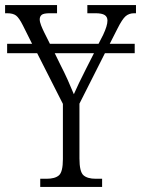

<svg xmlns="http://www.w3.org/2000/svg" viewBox="-26 -734 554 754"><path d="M132 0V-32H157Q190 -32 205.5 -45.5Q221 -59 221 -109V-326L120 -525H2V-562H100L64 -634Q49 -664 37 -673Q25 -682 2 -682H-6V-714H198V-682H170Q145 -682 137.5 -675.5Q130 -669 130 -658Q130 -648 135.5 -634Q141 -620 148 -606L170 -562H361L379 -597Q396 -633 396 -653Q396 -668 385 -675Q374 -682 349 -682H317V-714H508V-682H501Q481 -682 467.5 -670.5Q454 -659 435 -621L405 -562H503V-525H386L286 -327V-112Q286 -60 301.5 -46Q317 -32 350 -32H375V0ZM211 -480Q227 -449 240 -420Q253 -391 264 -364Q272 -382 284 -407.5Q296 -433 312 -464L343 -525H189Z"/></svg>

Font: Noto Serif Condensed Light
Style: Regular
Weight: 300
Width: 3
Designer: Monotype Design Team
Foundry: Monotype Imaging Inc.
Version: Version 2.013